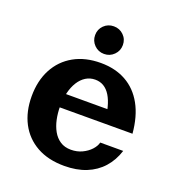

<svg xmlns="http://www.w3.org/2000/svg" viewBox="-132 -817 872 944"><g transform="rotate(20 304.0 -344.5)"><path d="M307.6 19.2Q223.6 19.2 163.8 -14.2Q104 -47.7 72.3 -108Q40.7 -168.4 40.7 -248.6Q40.7 -329.9 73 -390.6Q105.3 -451.2 164.7 -484.7Q224.1 -518.2 305.3 -518.2Q381.3 -518.2 437.8 -486.6Q494.3 -455.1 528.1 -394.1Q562 -333.1 569.7 -244.3H422.8Q419.3 -290.4 410.2 -325.6Q401.1 -360.7 386.6 -384.3Q372.1 -407.9 352.3 -419.8Q332.6 -431.7 307.6 -431.7Q280.2 -431.7 258.2 -417.9Q236.3 -404.1 220.8 -379.4Q205.4 -354.7 197.2 -321.2Q189 -287.6 189 -248.1Q189 -214.3 195.8 -181.9Q202.6 -149.6 217.1 -123.5Q231.6 -97.5 255 -82.1Q278.3 -66.7 311.5 -66.7Q343.3 -66.7 369.6 -79.2Q395.9 -91.7 413.4 -110.7Q430.8 -129.7 435.6 -149.3H555.7Q538.8 -96.1 505 -58.4Q471.2 -20.7 421.7 -0.7Q372.1 19.2 307.6 19.2ZM176.3 -243.8 147.8 -315.7H536.7L537.1 -244.3ZM303.5 -565Q273.2 -565 252.1 -586.2Q231.1 -607.3 231.1 -637.6Q231.1 -667.9 252.1 -688.7Q273.2 -709.4 303.6 -709.4Q334.1 -709.4 355.1 -688.7Q376.2 -667.9 376.2 -637.6Q376.2 -607.3 355 -586.2Q333.8 -565 303.5 -565Z"/></g></svg>

Font: Russolo 10pt ExtraLight
Style: Regular
Weight: 200
Designer: Micah Stupak-Hahn
Version: Version 1.000